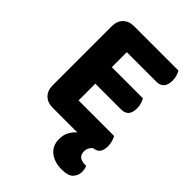

<svg xmlns="http://www.w3.org/2000/svg" viewBox="-233 -710 1013 1013"><g transform="rotate(45 273.5 -203.5)"><path d="M155 2Q117 2 94.5 -20.5Q72 -43 72 -81V-523Q72 -561 94.5 -583.5Q117 -606 155 -606H486Q492 -596 497 -581Q502 -566 502 -547Q502 -514 487.5 -498Q473 -482 447 -482H225V-370H457Q463 -360 468 -345Q473 -330 473 -311Q473 -278 459 -262.5Q445 -247 419 -247H225V-122H490Q496 -112 501 -96Q506 -80 506 -61Q506 -29 493 -14.5Q480 0 457 2Q447 10 441 21.5Q435 33 435 48Q435 94 491 94H498Q501 102 503 111.5Q505 121 505 132Q505 158 486.5 178.5Q468 199 419 199Q365 199 330.5 171.5Q296 144 296 95Q296 63 309.5 39Q323 15 340 2H155Z"/></g></svg>

Font: Baloo Bhaina 2
Style: Bold
Weight: 700
Designer: Yesha Goshar, Manish Minz, Shuchita Grover and Ek Type
Foundry: Ek Type
Version: Version 1.640;hotconv 1.0.111;makeotfexe 2.5.65597; ttfautoh